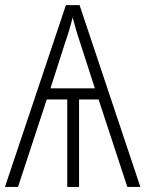

<svg xmlns="http://www.w3.org/2000/svg" viewBox="-20 -734 582 754"><path d="M292.5 -713.9 531.2 0H480L367.2 -343.3H290.5V0H244.1V-343.3H163.6L50.8 0H-0.5L238.8 -713.9ZM265.1 -665.5Q262.7 -654.3 259.3 -642.1Q255.9 -629.9 252.2 -617.2Q248.5 -604.5 244.1 -591.6Q239.7 -578.6 235.4 -565.4L178.2 -387.2H352.5L294.4 -567.4Q290.5 -579.6 286.4 -591.6Q282.2 -603.5 278.8 -616.2Q275.4 -628.9 272 -641.1Q268.6 -653.3 265.1 -665.5Z"/></svg>

Font: Open Sans SemiCondensed Light
Style: Regular
Weight: 300
Width: 4
Designer: Monotype Design Team
Foundry: Monotype Imaging Inc.
Version: Version 3.000